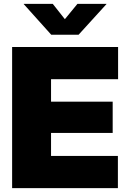

<svg xmlns="http://www.w3.org/2000/svg" viewBox="-20 -970 664 990"><path d="M42.5 0V-727.5H588.9V-561.5H243.2V-445.8H561V-284.7H243.2V-166H587.9V0ZM252 -950.2 314.5 -871.1 379.4 -950.2H528.8V-948.7L385.3 -791H244.1L102.5 -948.7V-950.2Z"/></svg>

Font: Inter 24pt Black
Style: Regular
Weight: 900
Designer: Rasmus Andersson
Foundry: rsms
Version: Version 4.001;git-66647c0bb